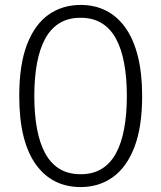

<svg xmlns="http://www.w3.org/2000/svg" viewBox="-20 -749 653 778"><path d="M307 9Q249 9 203.5 -14Q158 -37 125 -83Q92 -129 75 -198Q58 -267 58 -360Q58 -486 89 -567.5Q120 -649 176 -689Q232 -729 307 -729Q364 -729 409.5 -706Q455 -683 488 -637Q521 -591 538.5 -521.5Q556 -452 556 -360Q556 -234 524.5 -152.5Q493 -71 437 -31Q381 9 307 9ZM307 -43Q356 -43 391.5 -64.5Q427 -86 449.5 -127Q472 -168 483 -227Q494 -286 494 -360Q494 -434 483 -493Q472 -552 449.5 -593Q427 -634 391.5 -655.5Q356 -677 307 -677Q257 -677 221.5 -655.5Q186 -634 163.5 -593Q141 -552 130 -493Q119 -434 119 -360Q119 -286 130 -227Q141 -168 163.5 -127Q186 -86 221.5 -64.5Q257 -43 307 -43Z"/></svg>

Font: Mona Sans ExtraLight Light
Style: Regular
Weight: 300
Version: Version 2.000